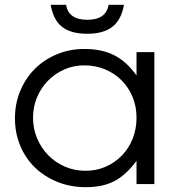

<svg xmlns="http://www.w3.org/2000/svg" viewBox="-20 -763 723 796"><path d="M42 -272Q42 -211 64 -158.5Q86 -106 125.5 -68Q165 -30 219 -8.5Q273 13 336 13Q406 13 454 -12Q502 -37 546 -96V0H620V-547H546V-450Q505 -508 453.5 -534Q402 -560 330 -560Q269 -560 216 -538Q163 -516 124.5 -477.5Q86 -439 64 -386.5Q42 -334 42 -272ZM117 -275Q117 -320 133.5 -359.5Q150 -399 179 -428.5Q208 -458 246.5 -475Q285 -492 329 -492Q376 -492 415.5 -475.5Q455 -459 484 -430Q513 -401 529.5 -361.5Q546 -322 546 -275Q546 -228 530 -188Q514 -148 485.5 -118.5Q457 -89 418.5 -72Q380 -55 335 -55Q289 -55 249.5 -72Q210 -89 180.5 -119Q151 -149 134 -189Q117 -229 117 -275ZM190 -743Q201 -680 237.5 -651.5Q274 -623 342 -623Q409 -623 446 -652Q483 -681 494 -743H430Q425 -712 403 -696.5Q381 -681 342 -681Q303 -681 281 -696.5Q259 -712 254 -743Z"/></svg>

Font: Involve
Style: Regular
Weight: 400
Designer: Stefan Peev
Foundry: Context Ltd.
Version: Version 1.001